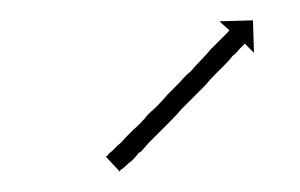

<svg xmlns="http://www.w3.org/2000/svg" viewBox="-20 -427 295 189"><path d="M86 -274Q87 -276 90 -278Q93 -281 96 -284Q100 -287 103 -291Q103 -291 103 -291Q103 -291 103 -291Q103 -291 103 -291Q103 -291 103 -291Q106 -294 112 -300Q117 -304 123 -311Q125 -314 128 -316.5Q131 -319 134 -322Q140 -328 145 -334Q151 -340 157 -346Q162 -352 168 -357Q173 -363 178 -368Q183 -373 187 -378Q191 -382 195 -386Q198 -389 201 -392Q203 -394 205 -396Q205 -397 206 -397L196 -406L229 -407L230 -375L221 -384Q220 -383 219 -382Q218 -381 215 -378Q213 -375 209 -372Q206 -368 202 -364Q197 -359 192 -354Q187 -349 182 -343Q177 -338 171 -332Q165 -326 159 -320Q154 -314 148 -308Q144 -304 137 -297Q131 -291 126 -286Q121 -280 118 -277Q118 -277 118 -277Q118 -277 117 -277Q117 -277 117 -277Q117 -277 117 -277Q114 -273 110 -269Q107 -267 103 -263Q101 -261 99 -260Q98 -259 98 -258L84 -273Q85 -273 86 -274Z"/></svg>

Font: FRB American Cursive Just Arrows Black
Style: Bold Italic
Weight: 900
Italic angle: -25°
Version: Version 2.0;Modular Font Editor K font №1